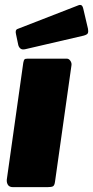

<svg xmlns="http://www.w3.org/2000/svg" viewBox="-20 -772 384 792"><path d="M207 -23Q205 -7 198.5 -3.5Q192 0 175 0H34Q19 0 13 -9Q7 -18 8 -31L76 -513Q78 -524 81 -527Q84 -530 93 -530H256Q264 -530 270 -521.5Q276 -513 275 -504ZM343 -653Q345 -642 342.5 -635.5Q340 -629 325 -625L84 -569Q71 -566 64 -572Q57 -578 55 -588L46 -631Q42 -648 51 -652L303 -750Q310 -753 315.5 -750.5Q321 -748 324 -734Z"/></svg>

Font: Libre Franklin Thin Black
Style: Italic
Weight: 900
Italic angle: -8°
Version: Version 2.000